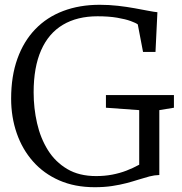

<svg xmlns="http://www.w3.org/2000/svg" viewBox="-20 -771 760 802"><path d="M375.5 11Q292.5 11 227.5 -17.5Q162.5 -46 117.8 -96.8Q73 -147.5 49.8 -214.8Q26.5 -282 26.5 -359Q26.5 -453 52.8 -526Q79 -599 127.5 -649.2Q176 -699.5 244.2 -725.2Q312.5 -751 396.5 -751Q435 -751 472.5 -746.8Q510 -742.5 542.8 -736.5Q575.5 -730.5 600.2 -725.8Q625 -721 637.5 -720L629.5 -554H577.5L555.5 -669Q548 -675 526.2 -683Q504.5 -691 469.5 -697Q434.5 -703 387.5 -703Q302.5 -703 242.8 -667.5Q183 -632 151.8 -561.2Q120.5 -490.5 120.5 -385Q120.5 -319 134.8 -256.5Q149 -194 180 -144.2Q211 -94.5 260.8 -65Q310.5 -35.5 381.5 -35.5Q417 -35.5 448.5 -41.5Q480 -47.5 508 -58.2Q536 -69 561.5 -83V-311L422.5 -321V-374H706.5V-321L645.5 -311V-40Q625 -39.5 604 -34Q583 -28.5 559.5 -21Q536 -13.5 508.8 -6.2Q481.5 1 448.5 6Q415.5 11 375.5 11Z"/></svg>

Font: Merriweather Light
Style: Regular
Weight: 300
Designer: Eben Sorkin
Foundry: Eben Sorkin
Version: Version 2.100